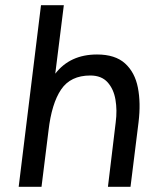

<svg xmlns="http://www.w3.org/2000/svg" viewBox="-20 -720 608 740"><path d="M426 -249Q432 -295 425 -336Q418 -377 394.5 -403Q371 -429 328 -429Q252 -429 215.5 -375Q179 -321 167 -217L140 0H52L138 -700H226L193 -436Q250 -510 354 -510Q424 -510 462 -475.5Q500 -441 511.5 -382Q523 -323 514 -249L483 0H396Z"/></svg>

Font: Haskoy Medium
Style: Italic
Weight: 500
Designer: Ertekin Erdin
Foundry: Ertekin Erdin
Version: Version 2.000; ttfautohint (v1.8.4.7-5d5b)